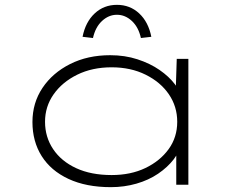

<svg xmlns="http://www.w3.org/2000/svg" viewBox="-20 -763 998 793"><path d="M438 10Q336 10 263 -24Q190 -58 152 -118.5Q114 -179 114 -259Q114 -338 155.5 -400Q197 -462 269.5 -498.5Q342 -535 435 -535Q496 -535 548 -518Q600 -501 639 -474Q678 -447 702 -415.5Q726 -384 730 -356L705 -363L710 -520H758V0H708V-150L727 -174Q723 -138 697.5 -105Q672 -72 633 -45.5Q594 -19 543.5 -4.5Q493 10 438 10ZM441 -40Q520 -40 580.5 -69Q641 -98 676.5 -147Q712 -196 712 -260Q712 -323 677.5 -373.5Q643 -424 581.5 -454.5Q520 -485 441 -485Q361 -485 299 -454.5Q237 -424 201.5 -373.5Q166 -323 166 -260Q166 -197 199.5 -147Q233 -97 294.5 -68.5Q356 -40 441 -40ZM364 -606 321 -611Q333 -672 371 -707.5Q409 -743 463 -743Q517 -743 555 -707.5Q593 -672 605 -611L562 -606Q552 -651 524.5 -676.5Q497 -702 463 -702Q429 -702 401.5 -676.5Q374 -651 364 -606Z"/></svg>

Font: Lexend Zetta ExtraLight
Style: Regular
Weight: 250
Version: Version 1.007